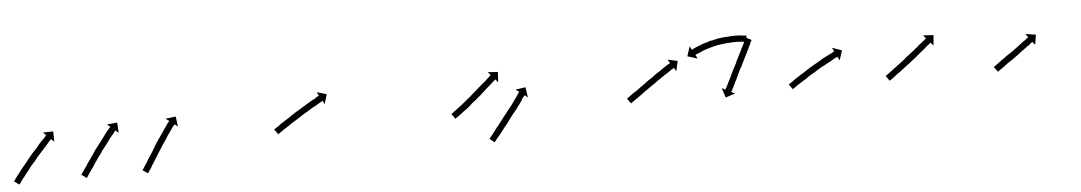

<svg xmlns="http://www.w3.org/2000/svg" viewBox="-31 -424 3435 610"><g transform="rotate(-5 1686.5 -119.5)"><path d="M-2 3Q-1 1 1 -1Q3 -5 6 -8Q9 -13 13 -17Q17 -23 21 -28Q26 -34 31 -40Q36 -46 41 -52Q46 -59 51 -65Q57 -72 62 -78Q68 -84 73 -90Q78 -96 83 -101V-102Q87 -107 92 -112Q96 -116 100 -120Q103 -123 106 -126Q108 -129 109 -130Q110 -131 111 -132L101 -141L134 -142L135 -109L125 -118Q125 -117 124 -117Q122 -115 120 -113Q117 -110 114 -106Q111 -102 107 -98Q102 -93 98 -88Q93 -83 88 -77Q83 -71 77 -65Q72 -59 67 -52Q62 -46 56 -40Q51 -34 46 -27Q42 -21 37 -16Q33 -10 29 -5Q25 -1 22 4Q19 7 17 11Q15 13 14 15Q13 16 12 17L-4 5Q-3 4 -2 3ZM212 2Q214 0 215 -3Q218 -6 220 -10Q222 -13 227 -20Q231 -25 234 -31Q238 -37 243 -43Q247 -50 252 -56Q257 -63 261 -70Q266 -77 271 -83Q276 -90 281 -96Q286 -102 290 -108Q294 -114 298 -119Q302 -124 305 -128Q308 -132 311 -135Q313 -137 315 -139Q315 -140 316 -141L306 -149L339 -152L341 -119L331 -128Q331 -127 330 -126Q329 -125 326 -122H327Q324 -119 321 -115Q318 -111 314 -107Q310 -102 306 -96Q301 -90 297 -84Q292 -78 287 -71V-72Q283 -65 278 -58Q273 -52 268 -45Q264 -38 259 -32Q255 -26 251 -19Q247 -14 243 -8Q239 -2 237 1Q234 5 232 8Q230 11 229 13Q228 14 228 15L211 3Q212 2 212 2ZM407 4Q409 2 410 0Q412 -4 415 -8Q418 -12 421 -17Q425 -24 428 -29Q432 -35 436 -41Q440 -48 445 -55Q449 -62 453 -69Q458 -76 462 -83Q467 -90 471 -96Q476 -103 480 -109Q484 -115 487 -120Q491 -125 494 -129Q497 -133 499 -137Q501 -139 503 -141Q503 -142 504 -143L493 -151L526 -155L530 -123L520 -131Q519 -130 519 -129Q517 -127 515 -125Q513 -122 510 -118Q507 -113 504 -109Q500 -103 496 -98Q492 -92 488 -85Q484 -79 479 -72Q475 -65 470 -58Q466 -51 461 -44Q457 -38 453 -31Q449 -25 445 -18Q442 -13 438 -7Q435 -1 432 3Q429 7 427 10Q426 13 424 15Q424 16 423 17L406 6Q407 6 407 4Z M836 -88Q838 -89 840 -91Q844 -94 848 -96Q852 -99 857 -103Q862 -106 868 -110Q874 -114 881 -118Q888 -123 894 -127Q901 -132 908 -136Q915 -140 923 -145Q929 -149 936 -153Q943 -157 949 -161Q955 -164 961 -168Q966 -171 971 -173Q975 -176 978 -178Q981 -179 983 -181Q984 -181 985 -181L979 -193L1010 -184L1001 -153L995 -164Q994 -164 993 -163Q991 -162 988 -160Q985 -158 981 -156Q976 -153 971 -150Q965 -147 959 -144Q953 -140 947 -136Q940 -132 933 -128Q926 -123 919 -119Q912 -115 905 -110Q898 -106 892 -102Q885 -97 879 -93Q874 -90 868 -86Q863 -83 859 -80Q855 -77 852 -75Q849 -73 847 -72Q846 -71 846 -70L834 -87Q835 -87 836 -88Z M1401 -88Q1403 -89 1405 -91Q1408 -93 1412 -96Q1416 -99 1421 -103Q1421 -103 1421 -103Q1421 -103 1421 -103Q1421 -103 1421 -103Q1421 -103 1421 -103Q1426 -107 1432 -111Q1432 -111 1432 -111Q1432 -111 1432 -111Q1432 -111 1432 -111Q1432 -111 1432 -111Q1437 -115 1443 -120Q1449 -125 1455 -130Q1462 -135 1468 -141Q1474 -146 1480 -151Q1486 -156 1492 -162Q1498 -167 1504 -172Q1508 -176 1514 -180Q1516 -182 1518 -184Q1520 -186 1522 -188Q1526 -191 1529 -194Q1531 -196 1533 -198Q1533 -198 1534 -199L1526 -209L1558 -207L1556 -174L1548 -184Q1547 -183 1546 -183Q1544 -181 1542 -179Q1539 -176 1535 -173Q1533 -171 1531 -169Q1529 -167 1527 -166Q1522 -161 1517 -157Q1511 -152 1506 -147Q1500 -141 1494 -136Q1487 -131 1481 -125Q1475 -120 1468 -115Q1462 -109 1456 -104Q1450 -100 1444 -95Q1444 -95 1444 -95Q1444 -95 1444 -95Q1444 -95 1444 -95Q1444 -95 1444 -95Q1438 -91 1433 -87Q1433 -87 1433 -87Q1433 -87 1433 -87Q1433 -87 1433 -87Q1433 -87 1433 -87Q1428 -83 1424 -80Q1420 -77 1417 -75Q1414 -73 1412 -72Q1411 -71 1411 -70L1399 -87Q1400 -87 1401 -88ZM1514 1Q1515 -1 1517 -3Q1520 -7 1523 -10Q1526 -14 1530 -19Q1534 -24 1538 -30Q1543 -35 1547 -41Q1552 -47 1557 -54Q1562 -60 1567 -67Q1573 -73 1577 -80Q1582 -86 1587 -92Q1592 -99 1596 -104Q1600 -110 1604 -115Q1604 -115 1604 -115Q1604 -115 1604 -115Q1604 -115 1604 -115Q1604 -115 1604 -115Q1607 -120 1610 -124Q1613 -128 1615 -131Q1617 -134 1618 -136H1619Q1619 -137 1620 -138L1609 -146L1641 -151L1646 -118L1636 -126Q1635 -125 1635 -124Q1633 -122 1631 -120Q1629 -117 1626 -113H1627Q1623 -108 1620 -103Q1620 -103 1620 -103Q1620 -103 1620 -103Q1620 -103 1620 -103Q1620 -103 1620 -103Q1616 -98 1612 -92Q1608 -87 1603 -80Q1598 -74 1593 -68Q1588 -61 1583 -55Q1578 -48 1573 -41Q1568 -35 1563 -29Q1558 -23 1554 -17Q1550 -12 1546 -7Q1542 -2 1538 2Q1535 6 1533 9Q1531 12 1529 13Q1529 14 1528 15L1513 2Q1513 2 1514 1Z M1961 -88Q1963 -89 1965 -91Q1969 -93 1972 -96Q1977 -99 1982 -103Q1987 -106 1993 -110Q1998 -114 2005 -119Q2012 -124 2018 -128Q2025 -133 2031 -138Q2038 -143 2045 -147Q2052 -152 2058 -157Q2064 -161 2071 -165Q2076 -169 2082 -173Q2087 -176 2091 -179Q2095 -181 2099 -184Q2102 -185 2104 -187Q2104 -187 2105 -188L2098 -199L2130 -192L2123 -160L2116 -171Q2115 -170 2114 -170Q2112 -168 2109 -167Q2106 -165 2102 -162Q2098 -159 2093 -156Q2087 -152 2082 -149Q2076 -145 2069 -140Q2063 -136 2056 -131Q2050 -126 2043 -122Q2036 -117 2029 -112Q2023 -108 2016 -103Q2009 -98 2004 -94Q1998 -90 1993 -86Q1988 -83 1984 -80Q1980 -77 1977 -75Q1974 -73 1972 -72Q1971 -71 1971 -70L1959 -87Q1960 -87 1961 -88ZM2350 -233Q2350 -233 2350 -233Q2350 -233 2350 -233Q2350 -233 2350 -233Q2350 -233 2350 -233Q2348 -234 2345 -234Q2345 -234 2345 -234Q2345 -234 2345 -234Q2345 -234 2345 -234Q2345 -234 2345 -234Q2341 -235 2337 -235Q2337 -235 2337 -235Q2337 -235 2337 -235Q2337 -235 2337 -235Q2337 -235 2337 -235Q2332 -235 2326 -236Q2326 -236 2326 -236Q2326 -236 2326 -236Q2326 -236 2326 -236Q2326 -236 2326 -236Q2320 -236 2313 -236Q2313 -236 2313 -236Q2313 -236 2313 -236Q2313 -236 2313 -236Q2313 -236 2313 -236Q2306 -236 2299 -235Q2299 -235 2299 -235Q2299 -235 2299 -235Q2299 -235 2299 -235Q2299 -235 2299 -235Q2291 -235 2283 -234Q2283 -234 2283 -234Q2283 -234 2283 -234Q2284 -234 2284 -234Q2284 -234 2284 -234Q2276 -233 2268 -232Q2268 -232 2268 -232Q2268 -232 2268 -232Q2268 -232 2268 -232Q2268 -232 2268 -232Q2260 -231 2252 -229Q2252 -229 2252 -229Q2252 -229 2252 -229Q2252 -229 2252 -229Q2252 -229 2252 -229Q2245 -227 2237 -225Q2237 -225 2237 -225Q2237 -225 2237 -225Q2237 -225 2237 -225Q2237 -225 2237 -225Q2230 -223 2224 -221Q2224 -221 2224 -221Q2224 -221 2224 -221Q2224 -221 2224 -221Q2224 -221 2224 -221Q2217 -219 2212 -217Q2212 -217 2212 -217Q2212 -217 2212 -217Q2212 -217 2212 -217Q2212 -217 2212 -217Q2206 -214 2202 -212Q2202 -212 2202 -212Q2202 -212 2202 -212Q2202 -212 2202 -212Q2202 -212 2202 -212Q2198 -211 2194 -209Q2194 -209 2194 -209Q2194 -209 2194 -209Q2194 -209 2194 -209Q2194 -209 2194 -209Q2191 -208 2189 -207Q2189 -207 2189 -207Q2189 -207 2189 -207Q2189 -207 2189 -207Q2189 -207 2189 -207Q2188 -206 2188 -206L2194 -194L2162 -204L2172 -235L2178 -224Q2179 -224 2180 -224Q2180 -224 2180 -224Q2180 -224 2180 -224Q2180 -224 2180 -224Q2180 -224 2180 -224Q2182 -226 2185 -227Q2185 -227 2185 -227Q2185 -227 2185 -227Q2185 -227 2185 -227Q2185 -227 2185 -227Q2189 -229 2194 -231Q2194 -231 2194 -231Q2194 -231 2194 -231Q2194 -231 2194 -231Q2194 -231 2194 -231Q2199 -233 2204 -235Q2204 -235 2204 -235Q2204 -235 2204 -235Q2204 -235 2204 -235Q2204 -235 2204 -235Q2211 -238 2217 -240Q2217 -240 2217 -240Q2217 -240 2217 -240Q2217 -240 2217 -240Q2217 -240 2217 -240Q2224 -242 2232 -244Q2232 -244 2232 -244Q2232 -244 2232 -244Q2232 -244 2232 -244.5Q2232 -245 2232 -245Q2240 -247 2248 -248Q2248 -248 2248 -248Q2248 -248 2248 -248Q2248 -248 2248 -248Q2248 -248 2248 -248Q2256 -250 2264 -252Q2264 -252 2264.5 -252Q2265 -252 2265 -252Q2265 -252 2265 -252Q2265 -252 2265 -252Q2273 -253 2281 -254Q2281 -254 2281 -254Q2281 -254 2281 -254Q2281 -254 2281 -254Q2281 -254 2281 -254Q2290 -255 2298 -255Q2298 -255 2298 -255Q2298 -255 2298 -255Q2298 -255 2298 -255Q2298 -255 2298 -255Q2305 -256 2313 -256Q2313 -256 2313 -256Q2313 -256 2313 -256Q2313 -256 2313 -256Q2313 -256 2313 -256Q2320 -256 2327 -256Q2327 -256 2327 -256Q2327 -256 2327 -256Q2327 -256 2327 -256Q2327 -256 2327 -256Q2333 -255 2338 -255Q2338 -255 2338 -255Q2338 -255 2338 -255Q2338 -255 2338 -255Q2338 -255 2338 -255Q2343 -254 2347 -254Q2347 -254 2347 -254Q2347 -254 2347 -254Q2347 -254 2347 -254Q2347 -254 2347 -254Q2351 -254 2353 -253Q2353 -253 2353 -253Q2353 -253 2353 -253Q2353 -253 2353 -253Q2353 -253 2353 -253Q2354 -253 2355 -253L2352 -233Q2351 -233 2350 -233ZM2369 -236Q2368 -234 2366 -231Q2365 -228 2363 -223Q2360 -219 2358 -213Q2354 -206 2352 -201Q2348 -194 2345 -187Q2341 -180 2338 -173Q2334 -166 2331 -158Q2327 -152 2323 -144Q2321 -140 2319.5 -136.5Q2318 -133 2316 -129Q2313 -122 2310 -116Q2308 -113 2306.5 -110Q2305 -107 2304 -104Q2301 -99 2299 -94Q2297 -91 2295 -86Q2294 -84 2292 -81Q2292 -80 2291 -79L2303 -73L2272 -63L2262 -94L2273 -88Q2274 -88 2274 -88.5Q2274 -89 2274 -90Q2275 -92 2277 -95Q2278 -98 2281 -103Q2284 -109 2286 -113Q2289 -119 2292 -125Q2293 -128 2295 -131.5Q2297 -135 2298 -138Q2302 -146 2305 -152Q2309 -160 2313 -167Q2316 -175 2320 -182Q2323 -189 2327 -196Q2330 -202 2334 -210Q2335 -213 2336.5 -216Q2338 -219 2340 -222Q2342 -227 2345 -232Q2347 -237 2348 -240Q2350 -243 2351 -245Q2351 -246 2352 -247L2370 -238Q2369 -237 2369 -236Z M2477 -88Q2479 -89 2481 -91Q2485 -94 2489 -96Q2493 -99 2498 -103Q2504 -106 2509 -110Q2516 -114 2522 -118Q2529 -123 2536 -127Q2543 -131 2550 -136Q2557 -140 2564 -144Q2571 -148 2578 -152Q2585 -156 2591 -160Q2598 -163 2603 -166Q2609 -169 2613 -171Q2618 -174 2621 -175Q2624 -177 2626 -178Q2627 -178 2628 -179L2622 -191L2653 -180L2643 -149L2637 -161Q2636 -161 2635 -160Q2633 -159 2630 -158Q2627 -156 2623 -154Q2618 -151 2613 -148Q2607 -145 2601 -142Q2595 -138 2588 -135Q2581 -131 2574 -127Q2567 -123 2560 -118Q2553 -114 2546 -110Q2539 -106 2533 -101Q2526 -97 2520 -93Q2515 -90 2509 -86Q2504 -83 2500 -80Q2496 -77 2493 -75Q2490 -73 2488 -72Q2487 -71 2487 -70L2475 -87Q2476 -87 2477 -88Z M2786 -88Q2788 -89 2790 -91Q2793 -93 2797 -96Q2802 -99 2806 -103Q2811 -107 2817 -111Q2823 -115 2829 -120Q2835 -124 2841 -129Q2848 -134 2854 -140Q2861 -145 2867 -150Q2873 -155 2880 -160Q2885 -165 2891 -169Q2896 -174 2901 -178Q2906 -181 2910 -185Q2914 -188 2917 -190Q2919 -193 2921 -194Q2922 -195 2922 -195L2914 -205L2947 -203L2944 -170L2935 -180Q2935 -180 2934 -179Q2932 -177 2930 -175Q2926 -173 2923 -170Q2919 -166 2914 -162Q2909 -158 2904 -154Q2898 -149 2892 -144Q2886 -139 2880 -134Q2873 -129 2867 -124Q2860 -119 2854 -114Q2847 -109 2841 -104Q2835 -99 2829 -95Q2823 -91 2818 -87Q2813 -83 2809 -80Q2805 -77 2802 -75Q2799 -73 2797 -72Q2796 -71 2796 -70L2784 -87Q2785 -87 2786 -88Z M3130 -86Q3132 -88 3134 -89Q3137 -91 3140 -93Q3144 -96 3148 -99Q3152 -102 3156 -105Q3161 -108 3166 -112Q3172 -116 3177 -120Q3183 -124 3188 -127Q3194 -131 3199 -135Q3204 -139 3210 -143Q3215 -147 3219 -150Q3224 -154 3228 -157Q3232 -160 3236 -162Q3239 -165 3241 -167Q3244 -168 3245 -169Q3246 -170 3246 -170L3238 -181L3271 -176L3266 -144L3258 -154Q3258 -154 3257 -153Q3256 -152 3253 -151Q3251 -149 3248 -146Q3244 -144 3240 -141Q3236 -138 3231 -134Q3226 -131 3221 -127Q3216 -123 3211 -119Q3205 -115 3200 -111Q3194 -107 3189 -103Q3183 -100 3178 -96Q3173 -92 3168 -89Q3164 -85 3159 -82Q3156 -80 3152 -77Q3148 -74 3146 -73Q3144 -71 3142 -70Q3141 -70 3141 -69L3129 -85Q3130 -86 3130 -86Z"/></g></svg>

Font: FRB American Cursive Just Arrows Light
Style: Italic
Weight: 300
Italic angle: -25°
Version: Version 2.0;Modular Font Editor K font №1